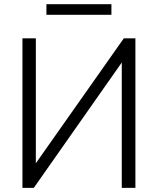

<svg xmlns="http://www.w3.org/2000/svg" viewBox="-20 -903 759 923"><path d="M87.9 0V-718.8H152.3V-118.2L575.2 -718.8H630.9V0H565.4V-602.5L142.6 0ZM203.1 -832V-882.8H515.6V-832Z"/></svg>

Font: Min Sans Light
Style: Regular
Weight: 300
Designer: Jinseong-Kim, NotoSansCJK, Nunito
Foundry: Jinseong-Kim
Version: Version 1.400;Glyphs 3.1.2 (3151)